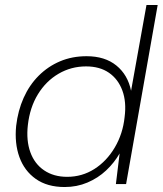

<svg xmlns="http://www.w3.org/2000/svg" viewBox="-20 -740 654 772"><path d="M240 12Q170 12 124 -20.5Q78 -53 58 -108.5Q38 -164 45 -234Q52 -295 75 -346.5Q98 -398 135.5 -435.5Q173 -473 221.5 -493.5Q270 -514 328 -514Q402 -514 448 -476.5Q494 -439 507 -375L569 -720H614L487 0H446L461 -123Q439 -85 406.5 -54.5Q374 -24 331.5 -6Q289 12 240 12ZM250 -29Q310 -29 359.5 -60.5Q409 -92 441.5 -147Q474 -202 481 -269Q489 -330 472 -376Q455 -422 418 -447.5Q381 -473 326 -473Q266 -473 215.5 -443.5Q165 -414 132.5 -361Q100 -308 92 -237Q85 -175 102 -128Q119 -81 157.5 -55Q196 -29 250 -29Z"/></svg>

Font: DM Sans 16pt ExtraLight
Style: Italic
Weight: 250
Italic angle: -10°
Version: Version 4.004;gftools[0.9.30]